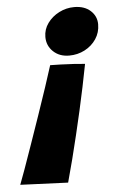

<svg xmlns="http://www.w3.org/2000/svg" viewBox="-102 -584 509 826"><g transform="rotate(-5 153.0 -171.0)"><path d="M125.5 -306.5Q142.5 -306.5 171 -305.5Q199.5 -304.5 228.5 -302.8Q257.5 -301 275.5 -299Q266.5 -251.5 256 -201.5Q245.5 -151.5 234 -100.2Q222.5 -49 210 2.8Q197.5 54.5 184.8 104.8Q172 155 158.5 203.5L-47.5 195Q-40 176.5 -24 131.5Q-8 86.5 12.8 27.2Q33.5 -32 55.2 -95Q77 -158 95.5 -213.8Q114 -269.5 125.5 -306.5ZM250 -546.5Q294 -546.5 320.2 -522.8Q346.5 -499 346.5 -464Q346.5 -428.5 327.8 -400.5Q309 -372.5 278.2 -356.5Q247.5 -340.5 211 -340.5Q169 -340.5 142.2 -366Q115.5 -391.5 115.5 -429Q115.5 -462 134.8 -488.5Q154 -515 184.8 -530.8Q215.5 -546.5 250 -546.5Z"/></g></svg>

Font: Grandstander Thin ExtraBold
Style: Italic
Weight: 800
Italic angle: -15°
Version: Version 1.200